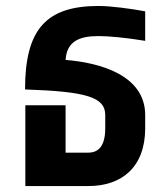

<svg xmlns="http://www.w3.org/2000/svg" viewBox="-20 -624 561 644"><path d="M65 0H277C388 0 467 -63 467 -194V-238C467 -373 313 -414 200 -423C204 -485 245 -503 311 -503C343 -503 400 -498 467 -487V-586C419 -595 350 -604 311 -604C135 -604 64 -526 64 -324C271 -317 333 -298 333 -238V-194C333 -135 311 -112 276 -112H200V-271H65Z"/></svg>

Font: Vanilla Cream ExtraBold
Style: Regular
Weight: 800
Designer: Jeremy Tribby, Jinavaṁso
Foundry: Tribby Type
Version: Version 1.422;Glyphs 3.1.2 (3151)